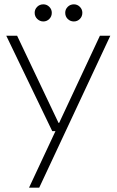

<svg xmlns="http://www.w3.org/2000/svg" viewBox="-20 -661 538 886"><path d="M114 205 236 -56H221L9 -496H59L250 -94H253L441 -496H489L161 205ZM180 -562Q164 -562 152 -573.5Q140 -585 140 -602Q140 -618 151.5 -629.5Q163 -641 180 -641Q196 -641 207.5 -629.5Q219 -618 219 -602Q219 -585 207.5 -573.5Q196 -562 180 -562ZM321 -562Q304 -562 292.5 -573.5Q281 -585 281 -602Q281 -618 292.5 -629.5Q304 -641 321 -641Q337 -641 348.5 -629.5Q360 -618 360 -602Q360 -585 348.5 -573.5Q337 -562 321 -562Z"/></svg>

Font: DM Sans 36pt ExtraLight
Style: Regular
Weight: 250
Designer: Colophon Foundry, Jonny Pinhorn
Foundry: Colophon Foundry
Version: Version 4.004;gftools[0.9.30]